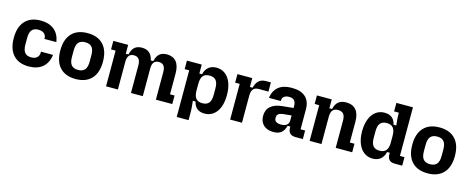

<svg xmlns="http://www.w3.org/2000/svg" viewBox="-39 -1399 5474 2240"><g transform="rotate(15 2698.0 -279.0)"><path d="M34 -267Q34 -401 100 -472.5Q166 -544 287 -544Q388 -544 450 -494Q512 -444 527 -348H382V-362Q382 -389 358.5 -411.5Q335 -434 287 -434Q235 -434 210 -403Q185 -372 185 -307V-227Q185 -162 210 -131Q235 -100 287 -100Q335 -100 358.5 -123.5Q382 -147 382 -177V-194H528Q515 -95 452.5 -42.5Q390 10 287 10Q166 10 100 -61.5Q34 -133 34 -267Z M596 -267Q596 -401 663 -472.5Q730 -544 854 -544Q977 -544 1044 -472.5Q1111 -401 1111 -267Q1111 -133 1044 -61.5Q977 10 854 10Q730 10 663 -61.5Q596 -133 596 -267ZM854 -100Q909 -100 935 -131Q961 -162 961 -228V-306Q961 -372 935 -403Q909 -434 854 -434Q799 -434 773 -403Q747 -372 747 -306V-228Q747 -162 773 -131Q799 -100 854 -100Z M1442 -434Q1363 -434 1363 -335V0H1220V-431H1165V-534H1344V-427H1377Q1389 -487 1421.5 -515.5Q1454 -544 1510 -544Q1622 -544 1646 -427H1677Q1689 -487 1722 -515.5Q1755 -544 1811 -544Q1886 -544 1925.5 -496Q1965 -448 1965 -355V-103H2020V0H1822V-335Q1822 -434 1743 -434Q1664 -434 1664 -335V0H1521V-335Q1521 -434 1442 -434Z M2109 -431H2054V-534H2233V-426H2265Q2279 -484 2316 -514Q2353 -544 2410 -544Q2470 -544 2515 -510.5Q2560 -477 2584.5 -414.5Q2609 -352 2609 -267Q2609 -138 2555.5 -64Q2502 10 2410 10Q2299 10 2274 -99H2242Q2252 -9 2252 24V132H2109ZM2355 -100Q2409 -100 2434 -131Q2459 -162 2459 -228V-306Q2459 -372 2434 -403Q2409 -434 2355 -434Q2302 -434 2277 -403Q2252 -372 2252 -306V-228Q2252 -162 2277 -131Q2302 -100 2355 -100Z M2719 -431H2664V-534H2843V-427H2876Q2890 -486 2922 -514Q2954 -542 3009 -542H3066V-431H2948Q2904 -431 2883 -405.5Q2862 -380 2862 -326V0H2719Z M3079 -142Q3079 -215 3126.5 -257.5Q3174 -300 3266 -309L3399 -322V-343Q3399 -390 3379 -412Q3359 -434 3317 -434Q3276 -434 3255 -416Q3234 -398 3234 -372V-362H3090Q3118 -544 3320 -544Q3429 -544 3485.5 -493Q3542 -442 3542 -344V-103H3597V0H3506Q3463 0 3440.5 -22.5Q3418 -45 3418 -88V-103H3385Q3371 -45 3336.5 -17.5Q3302 10 3242 10Q3167 10 3123 -30.5Q3079 -71 3079 -142ZM3306 -97Q3352 -97 3375.5 -116.5Q3399 -136 3399 -173V-232L3309 -223Q3265 -219 3245.5 -204.5Q3226 -190 3226 -163V-151Q3226 -125 3247 -111Q3268 -97 3306 -97Z M3679 -431H3624V-534H3803V-427H3836Q3849 -487 3883.5 -515.5Q3918 -544 3976 -544Q4055 -544 4096 -496Q4137 -448 4137 -355V-103H4193V0H3994V-329Q3994 -383 3973 -408.5Q3952 -434 3908 -434Q3864 -434 3843 -408.5Q3822 -383 3822 -329V0H3679Z M4241 -267Q4241 -352 4265.5 -414.5Q4290 -477 4335 -510.5Q4380 -544 4440 -544Q4552 -544 4576 -435H4609Q4599 -525 4599 -561V-587H4542V-690H4742V-103H4797V0H4706Q4663 0 4640.5 -22.5Q4618 -45 4618 -88V-108H4586Q4572 -50 4535 -20Q4498 10 4440 10Q4381 10 4336 -23.5Q4291 -57 4266 -119.5Q4241 -182 4241 -267ZM4495 -100Q4549 -100 4574 -131Q4599 -162 4599 -228V-306Q4599 -372 4574 -403Q4549 -434 4495 -434Q4442 -434 4417 -403Q4392 -372 4392 -306V-228Q4392 -162 4417 -131Q4442 -100 4495 -100Z M4847 -267Q4847 -401 4914 -472.5Q4981 -544 5105 -544Q5228 -544 5295 -472.5Q5362 -401 5362 -267Q5362 -133 5295 -61.5Q5228 10 5105 10Q4981 10 4914 -61.5Q4847 -133 4847 -267ZM5105 -100Q5160 -100 5186 -131Q5212 -162 5212 -228V-306Q5212 -372 5186 -403Q5160 -434 5105 -434Q5050 -434 5024 -403Q4998 -372 4998 -306V-228Q4998 -162 5024 -131Q5050 -100 5105 -100Z"/></g></svg>

Font: Mozilla Headline BETA
Style: Bold
Weight: 700
Designer: Studio DRAMA
Foundry: Studio DRAMA
Version: Version 0.100